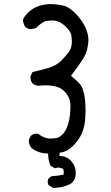

<svg xmlns="http://www.w3.org/2000/svg" viewBox="-20 -785 540 938"><path d="M240 133 219 121Q213 113 213 102Q213 85 232 76Q264 74 291 68V47L287 39L266 33L248 37L227 25Q215 -2 215 -35Q170 -35 135 -61Q121 -76 121 -98V-103L131 -122Q143 -132 160 -132H166Q195 -108 227 -108Q231 -108 252 -110Q273 -112 292 -136Q324 -177 324 -270Q324 -313 289 -344Q261 -368 204 -368Q186 -368 166 -366Q129 -371 129 -407V-413L139 -433Q178 -442 216 -453Q254 -464 278 -487.5Q302 -511 318 -534Q331 -552 331 -582Q331 -588 329 -609.5Q327 -631 296 -660Q267 -685 235 -685Q231 -685 211 -683.5Q191 -682 160 -652Q147 -643 130 -643H123L104 -652Q94 -668 92 -686Q94 -701 120 -726Q161 -765 232 -765Q253 -765 286 -758.5Q319 -752 354 -714Q412 -650 412 -588Q412 -574 406.5 -547.5Q401 -521 382.5 -492.5Q364 -464 327 -415Q351 -395 370 -375Q398 -343 398 -240Q398 -227 396 -200Q394 -173 383 -141.5Q372 -110 341 -76.5Q310 -43 271 -39V-23Q306 -23 328 2Q350 27 350 61Q350 95 325 113Q287 133 240 133Z"/></svg>

Font: Xiaolai SC
Style: Regular
Weight: 400
Designer: Nozomi Seto 瀬戸のぞみ
Version: Version 3.11;December 4, 2020;FontCreator 13.0.0.2613 64-bit